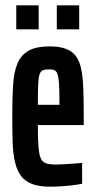

<svg xmlns="http://www.w3.org/2000/svg" viewBox="-20 -692 359 720"><path d="M167 8Q127 8 100.5 -2Q74 -12 59 -32Q44 -52 36.5 -83Q29 -114 27.5 -156.5Q26 -199 26 -254Q26 -323 29 -372.5Q32 -422 45.5 -454Q59 -486 87.5 -502Q116 -518 166 -518Q203 -518 227 -509Q251 -500 265 -481Q279 -462 285 -431Q291 -400 292.5 -356.5Q294 -313 294 -255V-223H122Q122 -174 124 -145Q126 -116 132 -100.5Q138 -85 151.5 -80Q165 -75 190 -75Q200 -75 218.5 -76Q237 -77 256.5 -78.5Q276 -80 288 -81V-3Q274 0 254 2.5Q234 5 211.5 6.5Q189 8 167 8ZM203 -279V-307Q203 -350 201.5 -375.5Q200 -401 196 -413Q192 -425 184.5 -428.5Q177 -432 164 -432Q150 -432 141 -428.5Q132 -425 128 -412Q124 -399 123 -372Q122 -345 122 -299H223ZM41 -582V-672H125V-582ZM193 -582V-672H277V-582Z"/></svg>

Font: Saira UltraCondensed
Style: Bold
Weight: 700
Width: 1
Designer: Hector Gatti with collaboration of the Omnibus-Type team
Foundry: Omnibus-Type
Version: Version 1.101